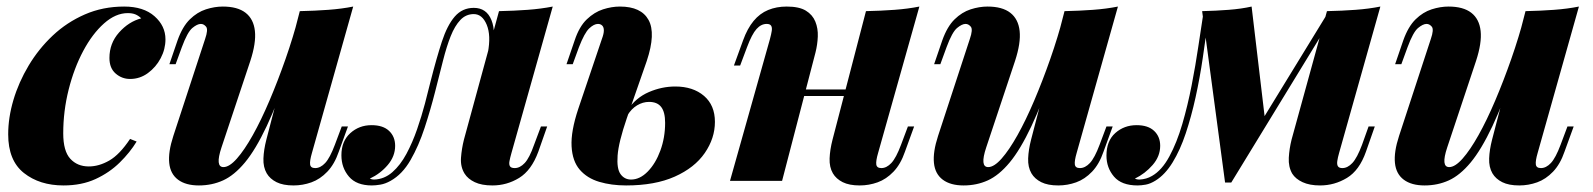

<svg xmlns="http://www.w3.org/2000/svg" viewBox="-20 -552 4862 586"><path d="M370 -512Q333 -512 297.5 -480.5Q262 -449 234 -396.5Q206 -344 189.5 -278.5Q173 -213 173 -145Q173 -91 194.5 -67.5Q216 -44 251 -44Q282 -44 313.5 -62Q345 -80 377 -128L397 -120Q377 -87 345.5 -56Q314 -25 271.5 -5.5Q229 14 174 14Q101 14 53 -24Q5 -62 5 -142Q5 -193 21 -247Q37 -301 67.5 -352Q98 -403 141 -443.5Q184 -484 239 -508Q294 -532 359 -532Q418 -532 451.5 -502.5Q485 -473 485 -432Q485 -402 470.5 -374.5Q456 -347 431.5 -329Q407 -311 377 -311Q352 -311 333 -327.5Q314 -344 314 -375Q314 -420 343.5 -453Q373 -486 411 -496Q403 -504 393.5 -508Q384 -512 370 -512Z M866 -352Q828 -239 794 -167Q760 -95 727.5 -56Q695 -17 661 -1.5Q627 14 587 14Q547 14 523.5 -3.5Q500 -21 496.5 -54.5Q493 -88 509 -137L606 -433Q616 -462 609 -470.5Q602 -479 593 -479Q582 -479 567 -466.5Q552 -454 535 -408L516 -356H497L522 -429Q537 -471 559.5 -493Q582 -515 608.5 -523.5Q635 -532 660 -532Q705 -532 729.5 -513Q754 -494 758 -457.5Q762 -421 744 -366L656 -102Q636 -42 662 -42Q680 -42 703 -68Q726 -94 751.5 -139.5Q777 -185 802.5 -245Q828 -305 851.5 -372Q875 -439 893 -508ZM932 -85Q925 -61 926.5 -50Q928 -39 942 -39Q958 -39 972.5 -54.5Q987 -70 1002 -110L1023 -166H1042L1014 -89Q1001 -51 979 -28Q957 -5 930.5 4.5Q904 14 876 14Q844 14 824 4Q804 -6 794 -23Q783 -42 784 -68.5Q785 -95 793 -126L895 -518Q941 -519 982 -522Q1023 -525 1058 -532Z M1541 -85Q1537 -71 1535 -60.5Q1533 -50 1536.5 -44.5Q1540 -39 1551 -39Q1567 -39 1581.5 -54.5Q1596 -70 1610 -110L1631 -166H1650L1623 -89Q1602 -32 1564.5 -9Q1527 14 1483 14Q1450 14 1429 4Q1408 -6 1398 -22Q1385 -43 1387 -70.5Q1389 -98 1396 -126L1503 -518Q1550 -519 1590.5 -522Q1631 -525 1667 -532ZM1122 -4Q1153 -5 1177.5 -26.5Q1202 -48 1220.5 -82.5Q1239 -117 1253 -157.5Q1267 -198 1277 -236Q1287 -274 1294 -303Q1312 -374 1328.5 -424.5Q1345 -475 1368 -501.5Q1391 -528 1426 -528Q1465 -528 1480 -490.5Q1495 -453 1480 -397L1469 -391Q1479 -444 1465.5 -476.5Q1452 -509 1426 -509Q1402 -509 1385 -491Q1368 -473 1355.5 -441.5Q1343 -410 1332 -366.5Q1321 -323 1308 -272Q1294 -217 1276 -162Q1258 -107 1233 -63.5Q1208 -20 1172 0Q1156 9 1141 11.5Q1126 14 1115 14Q1068 14 1045 -13Q1022 -40 1022 -78Q1022 -121 1049 -145.5Q1076 -170 1114 -170Q1149 -170 1167.5 -152.5Q1186 -135 1186 -107Q1186 -75 1163.5 -48.5Q1141 -22 1109 -7Q1110 -6 1114 -5Q1118 -4 1122 -4Z M2041 -288Q2095 -288 2128.5 -259.5Q2162 -231 2162 -180Q2162 -130 2131 -85Q2100 -40 2039.5 -13Q1979 14 1891 14Q1846 14 1809 3Q1772 -8 1749.5 -34Q1727 -60 1724.5 -105.5Q1722 -151 1745 -220L1817 -433Q1823 -449 1823 -459Q1823 -469 1818 -474Q1813 -479 1805 -479Q1793 -479 1778.5 -465.5Q1764 -452 1747 -408L1728 -356H1709L1734 -429Q1748 -471 1771 -493Q1794 -515 1820.5 -523.5Q1847 -532 1872 -532Q1937 -532 1959.5 -491Q1982 -450 1954 -366L1893 -191Q1868 -118 1865 -77.5Q1862 -37 1874 -20.5Q1886 -4 1906 -4Q1933 -4 1957 -28.5Q1981 -53 1995.5 -92.5Q2010 -132 2010 -177Q2010 -210 1998 -225.5Q1986 -241 1961 -241Q1942 -241 1924.5 -230.5Q1907 -220 1895 -200L1896 -217Q1921 -254 1960.5 -271Q2000 -288 2041 -288Z M2349 -279H2619V-259H2349ZM2367 0H2208L2330 -433Q2334 -448 2335.5 -458Q2337 -468 2333.5 -473.5Q2330 -479 2320 -479Q2303 -479 2289 -463.5Q2275 -448 2260 -408L2239 -352H2220L2248 -429Q2261 -465 2280 -488Q2299 -511 2324.5 -521.5Q2350 -532 2381 -532Q2419 -532 2439.5 -519.5Q2460 -507 2468.5 -486Q2477 -465 2476 -440.5Q2475 -416 2469 -392ZM2660 -85Q2653 -61 2654.5 -50Q2656 -39 2670 -39Q2686 -39 2700.5 -54.5Q2715 -70 2730 -110L2751 -166H2770L2742 -89Q2729 -51 2707 -28Q2685 -5 2658.5 4.5Q2632 14 2604 14Q2572 14 2552 4Q2532 -6 2522 -23Q2511 -42 2512 -68.5Q2513 -95 2521 -126L2623 -518Q2669 -519 2710 -522Q2751 -525 2786 -532Z M3200 -352Q3162 -239 3128 -167Q3094 -95 3061.5 -56Q3029 -17 2995 -1.5Q2961 14 2921 14Q2881 14 2857.5 -3.5Q2834 -21 2830.5 -54.5Q2827 -88 2843 -137L2940 -433Q2950 -462 2943 -470.5Q2936 -479 2927 -479Q2916 -479 2901 -466.5Q2886 -454 2869 -408L2850 -356H2831L2856 -429Q2871 -471 2893.5 -493Q2916 -515 2942.5 -523.5Q2969 -532 2994 -532Q3039 -532 3063.5 -513Q3088 -494 3092 -457.5Q3096 -421 3078 -366L2990 -102Q2970 -42 2996 -42Q3014 -42 3037 -68Q3060 -94 3085.5 -139.5Q3111 -185 3136.5 -245Q3162 -305 3185.5 -372Q3209 -439 3227 -508ZM3266 -85Q3259 -61 3260.5 -50Q3262 -39 3276 -39Q3292 -39 3306.5 -54.5Q3321 -70 3336 -110L3357 -166H3376L3348 -89Q3335 -51 3313 -28Q3291 -5 3264.5 4.5Q3238 14 3210 14Q3178 14 3158 4Q3138 -6 3128 -23Q3117 -42 3118 -68.5Q3119 -95 3127 -126L3229 -518Q3275 -519 3316 -522Q3357 -525 3392 -532Z M4067 -85Q4063 -71 4061.5 -60.5Q4060 -50 4063.5 -44.5Q4067 -39 4077 -39Q4093 -39 4107.5 -54.5Q4122 -70 4137 -110L4157 -166H4176L4149 -89Q4129 -32 4091 -9Q4053 14 4009 14Q3977 14 3955.5 4Q3934 -6 3924 -22Q3912 -43 3913.5 -70.5Q3915 -98 3922 -126L4030 -518Q4076 -519 4117 -522Q4158 -525 4193 -532ZM3668 -495Q3660 -437 3651 -375.5Q3642 -314 3629 -255Q3616 -196 3599 -145Q3582 -94 3559 -56.5Q3536 -19 3507 -1Q3491 9 3477 11.5Q3463 14 3452 14Q3403 14 3380 -13Q3357 -40 3357 -77Q3357 -122 3384 -146Q3411 -170 3449 -170Q3484 -170 3502.5 -152.5Q3521 -135 3521 -107Q3521 -75 3498 -48.5Q3475 -22 3444 -7Q3445 -6 3449 -5Q3453 -4 3458 -4Q3479 -5 3496 -15Q3526 -32 3549 -74.5Q3572 -117 3588.5 -173.5Q3605 -230 3617 -291.5Q3629 -353 3637.5 -411Q3646 -469 3653 -513ZM3719 5 3649 -518Q3691 -519 3730 -522Q3769 -525 3800 -532L3841 -186L3738 5ZM3748 -48 4031 -510 4046 -499 3738 5Z M4607 -352Q4569 -239 4535 -167Q4501 -95 4468.5 -56Q4436 -17 4402 -1.5Q4368 14 4328 14Q4288 14 4264.5 -3.5Q4241 -21 4237.5 -54.5Q4234 -88 4250 -137L4347 -433Q4357 -462 4350 -470.5Q4343 -479 4334 -479Q4323 -479 4308 -466.5Q4293 -454 4276 -408L4257 -356H4238L4263 -429Q4278 -471 4300.5 -493Q4323 -515 4349.5 -523.5Q4376 -532 4401 -532Q4446 -532 4470.5 -513Q4495 -494 4499 -457.5Q4503 -421 4485 -366L4397 -102Q4377 -42 4403 -42Q4421 -42 4444 -68Q4467 -94 4492.5 -139.5Q4518 -185 4543.5 -245Q4569 -305 4592.5 -372Q4616 -439 4634 -508ZM4673 -85Q4666 -61 4667.5 -50Q4669 -39 4683 -39Q4699 -39 4713.5 -54.5Q4728 -70 4743 -110L4764 -166H4783L4755 -89Q4742 -51 4720 -28Q4698 -5 4671.5 4.5Q4645 14 4617 14Q4585 14 4565 4Q4545 -6 4535 -23Q4524 -42 4525 -68.5Q4526 -95 4534 -126L4636 -518Q4682 -519 4723 -522Q4764 -525 4799 -532Z"/></svg>

Font: Playfair Display ExtraBold
Style: Italic
Weight: 800
Italic angle: -14°
Designer: Claus Eggers Sørensen
Foundry: Claus Eggers Sørensen
Version: Version 1.203